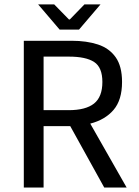

<svg xmlns="http://www.w3.org/2000/svg" viewBox="-20 -838 619 858"><path d="M86.4 0V-655.8H300.3Q367.2 -655.8 417.7 -639.2Q468.3 -622.6 496.8 -582.3Q525.4 -542 525.4 -471.7Q525.4 -391.1 487.5 -346.9Q449.7 -302.7 383.3 -285.6L545.9 0H445.8L293.9 -274.4H174.8V0ZM174.8 -345.7H287.1Q362.8 -345.7 400.1 -375.2Q437.5 -404.8 437.5 -471.7Q437.5 -537.1 400.6 -561Q363.8 -585 288.1 -585H174.8ZM246.6 -705.6 150.4 -818.4H222.2L288.1 -751H292L357.4 -818.4H429.2L333 -705.6Z"/></svg>

Font: Varta Medium
Style: Regular
Weight: 500
Designer: Joana Correia, Viktoriya Grabowska, Eben Sorkin
Foundry: Sorkin Type Co.
Version: Version 1.004